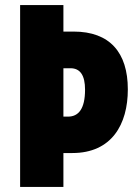

<svg xmlns="http://www.w3.org/2000/svg" viewBox="-20 -734 540 754"><path d="M482 -383C482 -528 411 -610 269 -610H229V-714H59V0H229V-133H264C419 -133 482 -246 482 -383ZM247 -276H229V-466H257C295 -466 314 -438 314 -382C314 -306 288 -276 247 -276Z"/></svg>

Font: Noto Sans Arabic ExtCond Blk
Style: Regular
Weight: 900
Width: 2
Designer: Monotype Design Team, Nadine Chahine, Nizar Qandah and Khaled Hosny
Foundry: Monotype Imaging Inc.
Version: Version 2.012